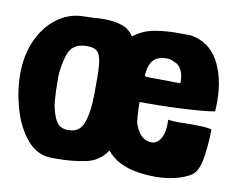

<svg xmlns="http://www.w3.org/2000/svg" viewBox="-65 -587 830 677"><g transform="rotate(10 350.5 -249.0)"><path d="M355 -54Q328 -13 280 -3Q232 7 169 7H160Q107 7 70.5 -36Q34 -79 16 -142.5Q-2 -206 -2 -266Q-2 -333 22 -386.5Q46 -440 88 -471.5Q130 -503 181 -504L215 -505Q241 -507 255 -507Q292 -507 319.5 -498Q347 -489 363 -464Q396 -490 438.5 -497.5Q481 -505 530 -504H566Q634 -493 666.5 -434Q699 -375 699 -291Q699 -266 698 -255Q679 -250 607 -245.5Q535 -241 461 -241H430V-220Q431 -187 433.5 -171.5Q436 -156 447 -139Q455 -124 468 -116Q481 -108 495 -108Q516 -108 529 -130.5Q542 -153 540 -197Q569 -193 602 -195H633Q652 -195 667.5 -194Q683 -193 696 -190Q696 -146 689.5 -97.5Q683 -49 665 -29Q652 -15 614.5 -3Q577 9 530 9Q505 9 481 6L466 4Q392 -8 355 -54ZM501 -409Q466 -409 451 -393Q436 -377 433 -348Q432 -344 432 -339Q432 -335 435 -333.5Q438 -332 449 -332Q508 -332 523 -331.5Q538 -331 542 -331H555Q558 -330 559 -331Q560 -332 560 -335V-339Q560 -360 552.5 -376Q545 -392 532 -399L528 -400Q513 -409 501 -409ZM194 -100Q239 -97 253.5 -137.5Q268 -178 268 -247V-299Q268 -344 263 -366Q258 -388 246.5 -395.5Q235 -403 212 -403Q155 -403 143 -348Q139 -335 135.5 -314.5Q132 -294 132 -282Q132 -229 134.5 -195.5Q137 -162 150.5 -131.5Q164 -101 194 -100Z"/></g></svg>

Font: Londrina Solid Black
Style: Regular
Weight: 900
Designer: Marcelo Magalhaes
Foundry: Marcelo Magalhães
Version: Version 1.002